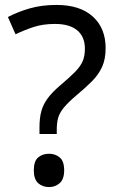

<svg xmlns="http://www.w3.org/2000/svg" viewBox="-20 -744 474 778"><path d="M140 -228Q140 -266 147.5 -293.5Q155 -321 173.5 -346Q192 -371 224 -398Q263 -431 284.5 -453Q306 -475 315 -496Q324 -517 324 -547Q324 -595 293 -621Q262 -647 203 -647Q154 -647 116 -634.5Q78 -622 43 -605L12 -675Q52 -696 100.5 -710Q149 -724 209 -724Q304 -724 356 -677Q408 -630 408 -549Q408 -504 393.5 -472.5Q379 -441 352.5 -414.5Q326 -388 290 -358Q257 -330 239.5 -309Q222 -288 216 -267.5Q210 -247 210 -218V-201H140ZM117 -54Q117 -91 134.5 -106Q152 -121 179 -121Q204 -121 222 -106Q240 -91 240 -54Q240 -18 222 -2Q204 14 179 14Q152 14 134.5 -2Q117 -18 117 -54Z"/></svg>

Font: Noto Sans Hatran
Style: Regular
Weight: 400
Designer: Monotype Design Team
Foundry: Monotype Imaging Inc.
Version: Version 2.001; ttfautohint (v1.8.4.7-5d5b)